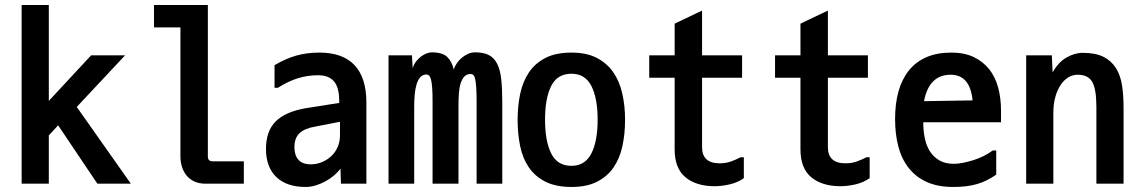

<svg xmlns="http://www.w3.org/2000/svg" viewBox="-20 -746 4540 763"><path d="M285 -321 500 -16H367L211 -248L174 -208V-16H66V-726H174V-345L342 -526H477Z M806 -726V-124Q806 -105 825 -105H949V-16H797Q771 -16 752 -25Q733 -34 721 -49Q709 -64 703 -83.5Q697 -103 697 -124V-637H592V-726Z M1331 -262 1233 -243Q1191 -236 1170.5 -217Q1150 -198 1150 -161Q1150 -129 1166 -111Q1182 -93 1215 -93Q1239 -93 1260 -102Q1281 -111 1297 -126Q1313 -141 1322 -162Q1331 -183 1331 -207ZM1071 -397V-487Q1115 -513 1157 -525Q1199 -537 1250 -537Q1342 -537 1389 -487Q1436 -437 1436 -338V-16H1335L1333 -76Q1322 -61 1306.5 -48Q1291 -35 1272.5 -25Q1254 -15 1234 -9Q1214 -3 1195 -3Q1119 -3 1078 -42.5Q1037 -82 1037 -154Q1037 -225 1075.5 -263.5Q1114 -302 1195 -316L1328 -337V-345Q1328 -399 1307 -423Q1286 -447 1244 -447Q1202 -447 1163.5 -435Q1125 -423 1084 -397Z M1696 -538Q1738 -538 1757 -520Q1776 -502 1783 -470Q1787 -482 1795 -494Q1803 -506 1814 -515.5Q1825 -525 1839 -531.5Q1853 -538 1868 -538Q1902 -538 1923 -527Q1944 -516 1956 -492Q1968 -468 1972 -430.5Q1976 -393 1976 -341V-16H1874V-344Q1874 -377 1872.5 -398Q1871 -419 1868.5 -431Q1866 -443 1861.5 -447.5Q1857 -452 1851 -452Q1835 -452 1825.5 -442Q1816 -432 1810.5 -414.5Q1805 -397 1803.5 -374Q1802 -351 1802 -324V-16H1699V-344Q1699 -376 1697.5 -396.5Q1696 -417 1693 -429Q1690 -441 1685.5 -445.5Q1681 -450 1675 -450Q1660 -450 1650.5 -439.5Q1641 -429 1635.5 -411Q1630 -393 1628 -370Q1626 -347 1626 -322V-16H1524V-526H1617L1620 -475Q1625 -491 1634 -502.5Q1643 -514 1654 -522Q1665 -530 1676 -534Q1687 -538 1696 -538Z M2251 -3Q2189 -3 2147.5 -24Q2106 -45 2081.5 -81Q2057 -117 2047 -165.5Q2037 -214 2037 -270Q2037 -326 2047.5 -374.5Q2058 -423 2082.5 -459Q2107 -495 2148 -516Q2189 -537 2251 -537Q2311 -537 2351.5 -516Q2392 -495 2417 -459Q2442 -423 2453 -374Q2464 -325 2464 -270Q2464 -214 2453.5 -165.5Q2443 -117 2418.5 -81Q2394 -45 2353 -24Q2312 -3 2251 -3ZM2251 -87Q2305 -87 2330 -136Q2355 -185 2355 -270Q2355 -356 2330 -404.5Q2305 -453 2251 -453Q2195 -453 2170.5 -404.5Q2146 -356 2146 -270Q2146 -185 2170.5 -136Q2195 -87 2251 -87Z M2936 -121V-38Q2912 -21 2880.5 -13.5Q2849 -6 2820 -6Q2747 -6 2704 -41.5Q2661 -77 2661 -153V-437H2560V-526H2661V-652L2770 -704V-526H2929V-437H2770V-161Q2770 -97 2840 -97Q2865 -97 2885.5 -104.5Q2906 -112 2923 -121Z M3436 -121V-38Q3412 -21 3380.5 -13.5Q3349 -6 3320 -6Q3247 -6 3204 -41.5Q3161 -77 3161 -153V-437H3060V-526H3161V-652L3270 -704V-526H3429V-437H3270V-161Q3270 -97 3340 -97Q3365 -97 3385.5 -104.5Q3406 -112 3423 -121Z M3758 -449Q3672 -449 3652 -344L3845 -347Q3835 -449 3758 -449ZM3761 -537Q3812 -537 3849 -519.5Q3886 -502 3910.5 -471.5Q3935 -441 3946.5 -398.5Q3958 -356 3958 -307V-260H3649Q3649 -225 3655.5 -195Q3662 -165 3676.5 -143Q3691 -121 3714 -108Q3737 -95 3771 -95Q3787 -95 3807 -99Q3827 -103 3848 -109.5Q3869 -116 3889 -126Q3909 -136 3925 -148H3939V-52Q3902 -26 3862.5 -14.5Q3823 -3 3769 -3Q3707 -3 3663.5 -22.5Q3620 -42 3591.5 -78Q3563 -114 3550 -163.5Q3537 -213 3537 -273Q3537 -334 3550.5 -382.5Q3564 -431 3591.5 -465.5Q3619 -500 3661 -518.5Q3703 -537 3761 -537Z M4445 -16H4337V-321Q4337 -392 4320.5 -420.5Q4304 -449 4263 -449Q4242 -449 4224.5 -438Q4207 -427 4194 -407Q4181 -387 4173.5 -359.5Q4166 -332 4166 -299V-16H4058V-526H4160L4163 -458Q4185 -498 4217.5 -517Q4250 -536 4283 -536Q4334 -536 4365.5 -520Q4397 -504 4415 -475Q4433 -446 4439 -406.5Q4445 -367 4445 -319Z"/></svg>

Font: D2Coding ligature
Style: Bold
Weight: 700
Monospace: yes
Designer: Yong-Rak Park; Jeong-Hwan Yoon; Sang-Min Lee;
Foundry: NHN Corporation
Version: Version 1.3.2; Build 20180524